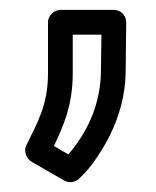

<svg xmlns="http://www.w3.org/2000/svg" viewBox="-20 -165 315 388"><path d="M118 147 89 130C108 90 127 48 127 -17V-95H185L184 -24C184 49 153 107 118 147ZM33 129C28 139 32 155 44 162L110 200C119 205 132 204 140 196C154 183 167 167 178 150C206 108 234 49 234 -24L235 -120C235 -134 224 -145 210 -145H102C91 -145 77 -135 77 -120V-17C77 47 56 82 33 129Z"/></svg>

Font: Asimov
Style: NarOu
Weight: 500
Designer: Google
Version: Version 2.000980; 2014